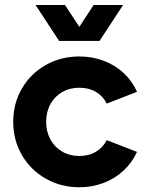

<svg xmlns="http://www.w3.org/2000/svg" viewBox="-20 -747 610 780"><path d="M33.7 -252Q33.7 -326.7 69.1 -387.5Q104.5 -448.2 166 -482.9Q227.5 -517.6 302.2 -517.6Q355.5 -517.6 401.6 -500Q447.8 -482.4 482.4 -450.2Q517.1 -418 536.6 -374L413.6 -326.2Q398.4 -356.9 369.6 -373.8Q340.8 -390.6 302.2 -390.6Q263.2 -390.6 232.7 -373Q202.1 -355.5 184.8 -324Q167.5 -292.5 167.5 -252Q167.5 -211.9 184.8 -180.4Q202.1 -148.9 232.7 -131.1Q263.2 -113.3 302.2 -113.3Q340.8 -113.3 369.6 -130.4Q398.4 -147.5 413.6 -177.7L536.6 -129.9Q517.1 -86.9 482.4 -54.4Q447.8 -22 401.6 -4.2Q355.5 13.7 302.2 13.7Q227.5 13.7 166 -21.2Q104.5 -56.2 69.1 -116.9Q33.7 -177.7 33.7 -252ZM220.2 -580.6H339.8L244.1 -726.6H124.5ZM264.6 -580.6H384.3L480 -726.6H360.4Z"/></svg>

Font: Wanted Sans Std Variable
Style: Regular
Weight: 400
Designer: Original Design by Kil Hyung-jin and Kang Hanbin, Wanted Lab, Inc;
Foundry: Wanted Lab, Inc.
Version: Version 1.003;Glyphs 3.2 (3227)